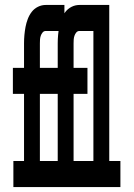

<svg xmlns="http://www.w3.org/2000/svg" viewBox="-20 -755 540 775"><path d="M34 0V-105H77V-376H32V-481H77V-580Q77 -597 78.5 -613.5Q80 -630 83 -646Q86 -662 92 -678Q98 -694 108 -707Q118 -720 133 -727.5Q148 -735 165 -735H240V-630H165Q157 -630 152 -624Q147 -618 144.5 -610.5Q142 -603 141.5 -595.5Q141 -588 141 -580V-481H240V-376H141V-105H195V0ZM170 0V-105H213V-376H168V-481H213V-580Q213 -597 214.5 -613.5Q216 -630 219 -646Q222 -662 228 -678Q234 -694 244 -707Q254 -720 269 -727.5Q284 -735 301 -735H376V-630H301Q293 -630 288 -624Q283 -618 280.5 -610.5Q278 -603 277.5 -595.5Q277 -588 277 -580V-481H333V-376H277V-105H331V0ZM305 0V-105H357V-630H312V-735H421V-105H466V0Z"/></svg>

Font: Iosevka Curly Slab Extrabold
Style: Regular
Weight: 800
Monospace: yes
Designer: Belleve Invis
Foundry: Belleve Invis
Version: Version 22.1.2; ttfautohint (v1.8.4)